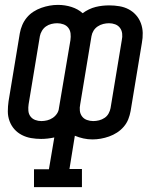

<svg xmlns="http://www.w3.org/2000/svg" viewBox="-20 -560 640 785"><path d="M119 205V132H180L202 2Q188 5 174.5 6.5Q161 8 148 8Q127 8 107 4.5Q87 1 69.5 -8Q52 -17 39 -31.5Q26 -46 19 -65Q12 -84 12 -104.5Q12 -125 15 -146L61 -424Q64 -441 71 -457.5Q78 -474 89.5 -488Q101 -502 116.5 -512Q132 -522 149 -528Q166 -534 183 -537Q200 -540 217 -540Q246 -540 272.5 -531.5Q299 -523 318 -506Q330 -515 343.5 -521.5Q357 -528 371 -531.5Q385 -535 399 -536.5Q413 -538 427 -538Q448 -538 468.5 -534.5Q489 -531 506 -522Q523 -513 536 -498.5Q549 -484 556 -465Q563 -446 563.5 -425.5Q564 -405 560 -384L514 -106Q511 -89 504.5 -72.5Q498 -56 486 -42Q474 -28 458.5 -18Q443 -8 426 -2Q409 4 392 7Q375 10 358 10Q339 10 321 6Q303 2 286 -5L264 131H315V205ZM149 -65Q161 -65 173 -68Q185 -71 195.5 -78Q206 -85 213 -95.5Q220 -106 221 -118L268 -396Q270 -410 268.5 -423Q267 -436 259.5 -446Q252 -456 239.5 -460.5Q227 -465 214 -465Q202 -465 190 -462Q178 -459 168 -452Q158 -445 151.5 -434Q145 -423 143 -412L97 -134Q95 -121 96 -107.5Q97 -94 104.5 -84Q112 -74 124 -69.5Q136 -65 149 -65ZM361 -65Q373 -65 385 -68Q397 -71 407.5 -78Q418 -85 424 -96Q430 -107 432 -118L478 -396Q481 -409 479.5 -422.5Q478 -436 470.5 -446Q463 -456 451 -460.5Q439 -465 426 -465Q414 -465 402 -462Q390 -459 379.5 -452Q369 -445 362.5 -434.5Q356 -424 354 -412L308 -134Q305 -120 306.5 -107Q308 -94 315.5 -84Q323 -74 335.5 -69.5Q348 -65 361 -65Z"/></svg>

Font: Iosevka Curly Slab Extended
Style: Italic
Weight: 400
Width: 7
Italic angle: -9°
Monospace: yes
Designer: Belleve Invis
Foundry: Belleve Invis
Version: Version 11.1.0; ttfautohint (v1.8.3)